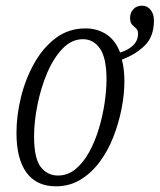

<svg xmlns="http://www.w3.org/2000/svg" viewBox="-20 -646 562 676"><path d="M177 10Q109 10 73.5 -38Q38 -86 38 -178Q38 -240 54 -304.5Q70 -369 101 -424Q132 -479 177 -512.5Q222 -546 281 -546Q322 -546 354 -525.5Q386 -505 403 -461Q432 -470 449 -486.5Q466 -503 466 -528Q466 -540 459 -546Q452 -552 445 -559.5Q438 -567 438 -583Q438 -601 449.5 -613.5Q461 -626 480 -626Q499 -626 510.5 -611Q522 -596 522 -574Q522 -517 489.5 -485.5Q457 -454 409 -436Q418 -404 418 -359Q418 -314 408 -263Q398 -212 379 -163.5Q360 -115 331 -76Q302 -37 263.5 -13.5Q225 10 177 10ZM184 -28Q219 -28 246.5 -51Q274 -74 294.5 -111.5Q315 -149 328.5 -194.5Q342 -240 348.5 -285Q355 -330 355 -366Q355 -442 332 -475Q309 -508 272 -508Q232 -508 200 -474.5Q168 -441 146 -389Q124 -337 112 -277.5Q100 -218 100 -166Q100 -88 123.5 -58Q147 -28 184 -28Z"/></svg>

Font: Noto Serif ExtraCondensed Light
Style: Italic
Weight: 300
Width: 2
Italic angle: -12°
Designer: Monotype Design Team
Foundry: Monotype Imaging Inc.
Version: Version 2.014; ttfautohint (v1.8.4.7-5d5b)